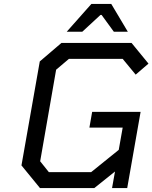

<svg xmlns="http://www.w3.org/2000/svg" viewBox="-20 -955 774 975"><path d="M319 -794 444 -935H545L629 -794H558L496 -879H490L398 -794ZM183 0 89 -115 182 -643 292 -737H648L734 -632L669 -576L603 -656H330L265 -601L184 -136L228 -81H443L583 -194L603 -307H434L448 -387H694L626 0H549L564 -84L459 0Z"/></svg>

Font: Tomorrow
Style: Italic
Weight: 400
Italic angle: -10°
Designer: Tony de Marco, Monica Rizzolli
Foundry: Just in Type
Version: Version 2.002